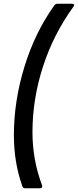

<svg xmlns="http://www.w3.org/2000/svg" viewBox="-20 -892 415 1023"><path d="M113 111Q102 111 99 100Q54 -26 54 -172Q54 -354 110.5 -537.5Q167 -721 270 -864Q276 -872 286 -872H364Q375 -872 375 -864Q375 -862 371 -856Q265 -710 209 -537Q153 -364 153 -188Q153 -40 204 95Q205 97 205 101Q205 111 193 111Z"/></svg>

Font: Open Sauce Two Medium Italic
Style: Regular
Weight: 500
Italic angle: -10°
Designer: Alfredo Marco Pradil
Foundry: Creative Sauce Fz LLC
Version: Version 1.477